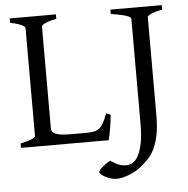

<svg xmlns="http://www.w3.org/2000/svg" viewBox="-55 -669 891 909"><g transform="rotate(-5 390.5 -214.5)"><path d="M460.9 -119.1Q457 -76.7 450.9 -45.4Q444.8 -14.2 440.9 0H24.4V-21Q57.6 -27.8 76.4 -35.9Q95.2 -43.9 95.2 -50.8V-564Q95.2 -569.8 77.4 -578.6Q59.6 -587.4 24.4 -594.2V-615.2H244.1V-594.2Q210.9 -587.4 192.1 -579.1Q173.3 -570.8 173.3 -564V-80.1Q173.3 -71.3 177.5 -64.7Q181.6 -58.1 191.9 -53.5Q202.1 -48.8 219.7 -46.4Q237.3 -43.9 264.2 -43.9H334Q356.4 -43.9 371.8 -46.4Q387.2 -48.8 398.9 -57.4Q410.6 -65.9 420.2 -82.5Q429.7 -99.1 439.9 -127.9ZM747.1 -594.2Q713.9 -587.4 695.1 -579.1Q676.3 -570.8 676.3 -564V-100.1Q676.3 -42 668.2 -3.2Q660.2 35.6 646.7 62.5Q633.3 89.4 615.7 107.2Q598.1 125 579.1 140.6Q565.9 151.4 550 159.7Q534.2 168 518.1 173.8Q502 179.7 487.5 182.6Q473.1 185.5 463.9 185.5Q449.2 185.5 434.6 180.9Q419.9 176.3 408.7 170.2Q397.5 164.1 390.4 157.5Q383.3 150.9 383.3 146.5Q383.3 142.6 389.6 135.3Q396 127.9 404.8 120.6Q413.6 113.3 423.3 106.7Q433.1 100.1 439.9 97.7Q453.6 106.4 463.9 112.1Q474.1 117.7 482.9 120.6Q491.7 123.5 499.8 124.5Q507.8 125.5 517.1 125.5Q529.8 125.5 544.2 117.2Q558.6 108.9 570.6 87.6Q582.5 66.4 590.3 29.3Q598.1 -7.8 598.1 -64.9V-564Q598.1 -566.9 594.2 -570.3Q590.3 -573.7 579.8 -577.6Q569.3 -581.5 550.8 -585.7Q532.2 -589.8 502.9 -594.2V-615.2H747.1Z"/></g></svg>

Font: Gentium Plus
Style: Regular
Weight: 400
Designer: J. Victor Gaultney, Annie Olsen, Iska Routamaa
Foundry: SIL International
Version: Version 1.510